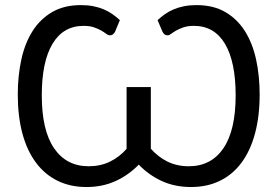

<svg xmlns="http://www.w3.org/2000/svg" viewBox="-20 -744 1116 772"><path d="M613.5 -663Q627.5 -676 643.5 -687.2Q659.5 -698.5 678.5 -706.5Q697.5 -714.5 720.2 -719Q743 -723.5 770 -723.5Q838 -723.5 886 -695.5Q934 -667.5 964.8 -618.8Q995.5 -570 1009.8 -504.5Q1024 -439 1024 -364.5Q1024 -276 1005.2 -206.8Q986.5 -137.5 951 -89.8Q915.5 -42 864.2 -17Q813 8 748 8Q683.5 8 631.2 -15.8Q579 -39.5 538 -82Q496.5 -39.5 444.2 -15.8Q392 8 327.5 8Q263 8 211.8 -17Q160.5 -42 124.8 -89.8Q89 -137.5 70.2 -206.8Q51.5 -276 51.5 -364.5Q51.5 -439 65.8 -504.5Q80 -570 110.8 -618.8Q141.5 -667.5 189.8 -695.5Q238 -723.5 305.5 -723.5Q332.5 -723.5 355.2 -719Q378 -714.5 397 -706.5Q416 -698.5 432 -687.2Q448 -676 462 -663L442 -615Q436.5 -607 432.2 -604.5Q428 -602 421.5 -602Q415 -602 407.2 -608Q399.5 -614 387.5 -621Q375.5 -628 358.2 -634Q341 -640 316 -640Q234.5 -640 191.2 -568Q148 -496 148 -360.5Q148 -220 197.5 -147.8Q247 -75.5 336.5 -75.5Q384 -75.5 422 -94Q460 -112.5 489 -145.5V-394H586.5V-146Q615.5 -113 653.5 -94.2Q691.5 -75.5 739 -75.5Q829 -75.5 878.2 -147.8Q927.5 -220 927.5 -360.5Q927.5 -496 884.5 -568Q841.5 -640 760 -640Q735 -640 717.5 -634Q700 -628 688 -621Q676 -614 668.2 -608Q660.5 -602 654 -602Q647.5 -602 643.2 -604.5Q639 -607 634 -615Z"/></svg>

Font: Lato-Regular
Style: Regular
Weight: 400
Designer: Lukasz Dziedzic with Adam Twardoch and Botio Nikoltchev
Foundry: tyPoland Lukasz Dziedzic
Version: Version 2.015; 2015-08-06; http://www.latofonts.com/